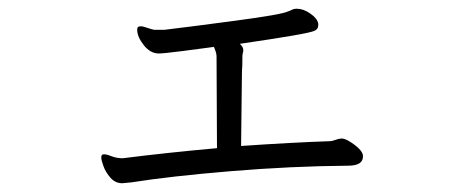

<svg xmlns="http://www.w3.org/2000/svg" viewBox="-20 -422 1040 438"><path d="M774 -44Q645 -43 506.5 -31.5Q368 -20 280 -6Q262 -4 259 -4Q243 -4 232 -16.5Q221 -29 216 -43Q211 -57 211 -62Q211 -67 213 -69Q215 -70 218 -70Q224 -70 239 -64Q249 -61 260 -61Q363 -74 475 -84L474 -294Q474 -299 471.5 -306Q469 -313 468 -315Q439 -311 396 -305.5Q353 -300 342 -300Q323 -300 308 -319Q293 -338 293 -354Q293 -359 295 -360.5Q297 -362 301 -362Q306 -362 316 -358.5Q326 -355 332 -354H355Q406 -360 515 -374.5Q624 -389 637 -396Q641 -397 645.5 -399.5Q650 -402 655 -402H658Q672 -402 688 -391Q704 -380 706 -368V-364Q706 -356 698 -352Q690 -348 646 -340.5Q602 -333 527 -322Q535 -315 535 -308Q535 -304 534 -301Q533 -298 533 -294Q533 -269 532 -261Q532 -251 531.5 -221Q531 -191 530 -89Q646 -97 734 -100Q737 -100 745.5 -103Q754 -106 759 -106H761Q771 -105 789 -91.5Q807 -78 808 -67V-65Q808 -44 774 -44Z"/></svg>

Font: Iansui 0.93
Style: Regular
Weight: 400
Designer: But Ko / Fontworks Inc.
Foundry: zi-hi.com / Fontworks Inc.
Version: Version 0.931